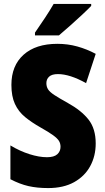

<svg xmlns="http://www.w3.org/2000/svg" viewBox="-20 -947 535 977"><path d="M467 -217Q467 -153 439 -101.5Q411 -50 357 -20Q303 10 225 10Q169 10 125 0Q81 -10 33 -35V-207Q81 -178 130 -162.5Q179 -147 219 -147Q255 -147 271.5 -162Q288 -177 288 -200Q288 -217 280 -230Q272 -243 250 -259Q228 -275 187 -298Q141 -324 107.5 -351.5Q74 -379 56 -418Q38 -457 38 -515Q38 -613 100 -668.5Q162 -724 272 -724Q325 -724 373.5 -710.5Q422 -697 467 -673L418 -524Q335 -570 275 -570Q244 -570 230 -557Q216 -544 216 -524Q216 -506 224.5 -492.5Q233 -479 256.5 -463.5Q280 -448 325 -423Q394 -385 430.5 -338.5Q467 -292 467 -217ZM444 -917Q427 -899 398 -872Q369 -845 337 -816.5Q305 -788 280 -767H158V-781Q183 -817 208.5 -855.5Q234 -894 253 -927H444Z"/></svg>

Font: Noto Sans Bengali Condensed Black
Style: Regular
Weight: 900
Width: 3
Designer: Joana Ranito - Universal Thirst; Jelle Bosma - Monotype Design Team
Foundry: Universal Thirst ehf.
Version: Version 3.000; ttfautohint (v1.8.4.7-5d5b)